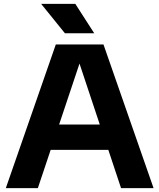

<svg xmlns="http://www.w3.org/2000/svg" viewBox="-20 -969 820 989"><path d="M10 0 267.5 -740H513L771 0H603.5L538 -197H241L175 0ZM284.5 -327.5H494L389.5 -641.5ZM314.5 -797.5 192 -949H368L465.5 -797.5Z"/></svg>

Font: Encode Sans SemiExpanded SemiExpanded
Style: Bold
Weight: 700
Width: 6
Designer: Multiple Designers
Foundry: Impallari Type
Version: Version 3.000; ttfautohint (v1.8.3) -l 8 -r 50 -G 200 -x 14 